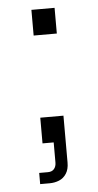

<svg xmlns="http://www.w3.org/2000/svg" viewBox="-48 -509 348 685"><g transform="rotate(-5 125.5 -167.0)"><path d="M91 -478H174V-386H91ZM89 0V-92H172V76Q172 100 162 115.5Q152 131 136 137.5Q120 144 102 144H68V104H99Q114 104 121.5 95Q129 86 129 72V0Z"/></g></svg>

Font: SUSE Thin Light
Style: Regular
Weight: 300
Version: Version 1.000